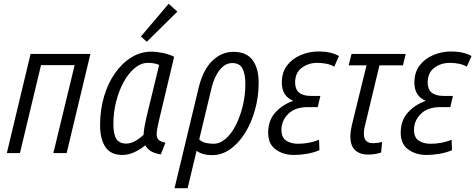

<svg xmlns="http://www.w3.org/2000/svg" viewBox="-20 -806 2503 1011"><path d="M16 0 141 -522H456L331 0H261L373 -463H196L85 0Z M624 10Q563 10 535 -32Q507 -74 507 -147Q507 -227 527.5 -297Q548 -367 585.5 -420.5Q623 -474 672 -504Q721 -534 778 -534Q804 -534 838 -527Q872 -520 897 -507L816 -167Q811 -145 808 -128.5Q805 -112 805 -100Q805 -79 816 -69Q827 -59 851 -55L827 7Q765 -2 745 -41Q720 -20 688.5 -5Q657 10 624 10ZM645 -50Q668 -50 692 -63.5Q716 -77 736 -96Q737 -116 741 -139Q745 -162 751 -188L818 -464Q805 -470 790.5 -472.5Q776 -475 759 -475Q723 -475 690.5 -448.5Q658 -422 632.5 -376.5Q607 -331 592 -273Q577 -215 577 -152Q577 -100 592.5 -75Q608 -50 645 -50ZM753 -586 722 -614 868 -786 914 -745Z M899 185 1026 -344Q1049 -438 1097.5 -485.5Q1146 -533 1210 -533Q1278 -533 1310 -489.5Q1342 -446 1342 -372Q1342 -297 1323 -228.5Q1304 -160 1270.5 -106Q1237 -52 1192.5 -20.5Q1148 11 1096 11Q1072 11 1050.5 5Q1029 -1 1015 -12L968 185ZM1104 -49Q1138 -49 1168.5 -75.5Q1199 -102 1222 -147.5Q1245 -193 1258.5 -249Q1272 -305 1272 -364Q1272 -416 1257 -445Q1242 -474 1203 -474Q1166 -474 1137 -438Q1108 -402 1094 -343L1029 -72Q1045 -57 1065.5 -53Q1086 -49 1104 -49Z M1527 10Q1471 10 1431 -19.5Q1391 -49 1392 -110Q1393 -174 1431 -215Q1469 -256 1524 -275Q1464 -300 1464 -371Q1464 -426 1492 -462Q1520 -498 1564.5 -516.5Q1609 -535 1658 -535Q1689 -535 1716.5 -529Q1744 -523 1765 -511L1740 -455Q1721 -466 1698 -470.5Q1675 -475 1650 -475Q1604 -475 1569 -449Q1534 -423 1534 -371Q1534 -301 1617 -301H1667L1653 -242H1601Q1534 -242 1498 -206.5Q1462 -171 1462 -122Q1462 -82 1487 -65.5Q1512 -49 1549 -49Q1608 -49 1660 -70L1662 -15Q1631 -2 1595.5 4Q1560 10 1527 10Z M1916 8Q1876 8 1850.5 -15Q1825 -38 1825 -86Q1825 -113 1832 -144L1910 -462H1816L1831 -522H2116L2102 -462H1978L1901 -141Q1898 -130 1897 -120Q1896 -110 1896 -102Q1896 -52 1943 -52Q1954 -52 1966.5 -53.5Q1979 -55 1992 -59L1987 -3Q1956 8 1916 8Z M2225 10Q2169 10 2129 -19.5Q2089 -49 2090 -110Q2091 -174 2129 -215Q2167 -256 2222 -275Q2162 -300 2162 -371Q2162 -426 2190 -462Q2218 -498 2262.5 -516.5Q2307 -535 2356 -535Q2387 -535 2414.5 -529Q2442 -523 2463 -511L2438 -455Q2419 -466 2396 -470.5Q2373 -475 2348 -475Q2302 -475 2267 -449Q2232 -423 2232 -371Q2232 -301 2315 -301H2365L2351 -242H2299Q2232 -242 2196 -206.5Q2160 -171 2160 -122Q2160 -82 2185 -65.5Q2210 -49 2247 -49Q2306 -49 2358 -70L2360 -15Q2329 -2 2293.5 4Q2258 10 2225 10Z"/></svg>

Font: Ubuntu Sans Condensed
Style: Italic
Weight: 400
Width: 3
Italic angle: -13.5°
Designer: Dalton Maag Ltd
Foundry: Dalton Maag Ltd
Version: Version 1.006; ttfautohint (v1.8.4.7-5d5b)